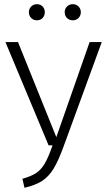

<svg xmlns="http://www.w3.org/2000/svg" viewBox="-20 -886 507 917"><path d="M285 -190Q259 -118 236 -80.5Q213 -43 182 -22.5Q151 -2 97 11L87 -32Q129 -44 152.5 -59.5Q176 -75 193.5 -104.5Q211 -134 231 -192H212L6 -685H66L249 -231L408 -685H466ZM194 -828Q194 -811 183.5 -800Q173 -789 156 -789Q140 -789 129 -800Q118 -811 118 -828Q118 -844 129 -855Q140 -866 156 -866Q173 -866 183.5 -855Q194 -844 194 -828ZM366 -828Q366 -811 355 -800Q344 -789 328 -789Q311 -789 300 -800Q289 -811 289 -828Q289 -844 300 -855Q311 -866 328 -866Q344 -866 355 -855Q366 -844 366 -828Z"/></svg>

Font: Fira Sans Condensed Light
Style: Regular
Weight: 300
Width: 3
Designer: bBox Type GmbH & Carrois Corporate GbR & Edenspiekermann AG
Foundry: bBox Type GmbH & Carrois Corporate GbR & Edenspiekermann AG
Version: Version 4.301